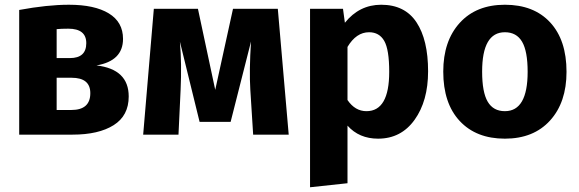

<svg xmlns="http://www.w3.org/2000/svg" viewBox="-20 -568 2442 810"><path d="M387 -292Q523 -276 523 -161Q523 -80 459.5 -40Q396 0 286 0H61V-526Q180 -548 271 -548Q379 -548 439 -511.5Q499 -475 499 -404Q499 -311 387 -292ZM268 -447Q237 -447 219 -445V-323H275Q344 -323 344 -386Q344 -447 268 -447ZM281 -104Q361 -104 361 -175Q361 -240 282 -240H219V-104Z M1152 -531 1198 0H1048L1036 -190Q1031 -271 1039 -393L953 -54H822L739 -392Q747 -299 742 -190L733 0H584L629 -531H815L888 -189L963 -531Z M1588 -548Q1688 -548 1737 -474Q1786 -400 1786 -267Q1786 -142 1729 -62.5Q1672 17 1575 17Q1495 17 1446 -38V205L1288 222V-531H1427L1435 -472Q1496 -548 1588 -548ZM1526 -99Q1622 -99 1622 -265Q1622 -359 1601 -395.5Q1580 -432 1537 -432Q1483 -432 1446 -370V-146Q1478 -99 1526 -99Z M2110 -548Q2232 -548 2301 -473.5Q2370 -399 2370 -265Q2370 -136 2300.5 -59.5Q2231 17 2110 17Q1989 17 1919.5 -57.5Q1850 -132 1850 -266Q1850 -395 1919.5 -471.5Q1989 -548 2110 -548ZM2110 -432Q2014 -432 2014 -266Q2014 -179 2037.5 -139Q2061 -99 2110 -99Q2206 -99 2206 -265Q2206 -352 2182.5 -392Q2159 -432 2110 -432Z"/></svg>

Font: Fira Sans
Style: Bold
Weight: 700
Designer: bBox Type GmbH & Carrois Corporate GbR & Edenspiekermann AG
Foundry: bBox Type GmbH & Carrois Corporate GbR & Edenspiekermann AG
Version: Version 4.301;PS 004.301;hotconv 1.0.88;makeotf.lib2.5.64775